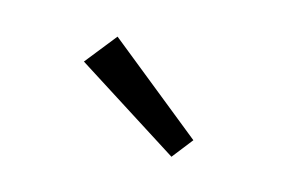

<svg xmlns="http://www.w3.org/2000/svg" viewBox="-38 -712 420 284"><g transform="rotate(15 172.0 -570.5)"><path d="M237.5 -494.5 76 -597 114.5 -645.5 262.5 -526.5Z"/></g></svg>

Font: League Spartan Thin Light
Style: Regular
Weight: 300
Version: Version 2.002